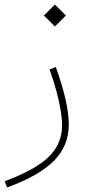

<svg xmlns="http://www.w3.org/2000/svg" viewBox="-99 -558 390 838"><path d="M117.2 -254.9Q135.3 -205.1 147.2 -160.4Q159.2 -115.7 165.5 -78.1Q171.9 -40.5 171.9 -10.7Q171.9 69.8 113.5 126.7Q55.2 183.6 -78.6 232.9L-67.9 260.3Q73.2 208.5 137.2 143.1Q201.2 77.6 201.2 -14.2Q201.2 -62 187 -124.5Q172.9 -187 144.5 -265.6ZM92.8 -490.2 140.6 -442.4 188.5 -490.2 140.6 -538.1Z"/></svg>

Font: Estedad-FD VF
Style: Regular
Weight: 100
Designer: Amin Abedi
Version: Version 7.3